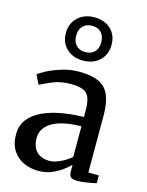

<svg xmlns="http://www.w3.org/2000/svg" viewBox="-130 -951 795 1041"><g transform="rotate(15 267.5 -430.0)"><path d="M188.5 11Q143.5 11 105.5 -6.5Q67.5 -24 44.2 -59.8Q21 -95.5 21 -149.5Q21 -200 48.5 -235Q76 -270 123 -291.8Q170 -313.5 229.2 -324Q288.5 -334.5 352.5 -335.5V-371Q352.5 -416 343 -442Q333.5 -468 309 -479Q284.5 -490 239 -490Q181 -490 137.2 -471.5Q93.5 -453 69.5 -440.5L44 -492Q54 -501.5 87.2 -519Q120.5 -536.5 167.2 -551.2Q214 -566 265.5 -566Q336 -566 377 -546Q418 -526 435.8 -482.5Q453.5 -439 453.5 -370V-51L512.5 -50.5V-6.5Q501.5 -4 483.2 -0.5Q465 3 445 5.8Q425 8.5 408 8.5Q381.5 8.5 370.8 0.5Q360 -7.5 360 -37V-69Q347.5 -56.5 323 -37.5Q298.5 -18.5 264.2 -3.8Q230 11 188.5 11ZM232 -57Q259 -57 292.8 -72.8Q326.5 -88.5 352.5 -111V-283Q278 -282.5 229.5 -266.5Q181 -250.5 157.5 -223.2Q134 -196 134 -161.5Q134 -124.5 146.8 -101.5Q159.5 -78.5 181.8 -67.8Q204 -57 232 -57ZM267.5 -629.5Q210.5 -629.5 175 -663.2Q139.5 -697 140 -751Q140 -805 176.2 -838.8Q212.5 -872.5 269.5 -872.5Q326 -872.5 361.2 -838.8Q396.5 -805 396 -751Q396 -697 360.2 -663.2Q324.5 -629.5 267.5 -629.5ZM268 -677Q300.5 -677 319.5 -696.5Q338.5 -716 338.5 -750Q338.5 -785 319.5 -805Q300.5 -825 268.5 -825Q236 -825 216.8 -805.2Q197.5 -785.5 197.5 -751Q197.5 -716.5 216.5 -696.8Q235.5 -677 268 -677Z"/></g></svg>

Font: Merriweather 20pt
Style: Regular
Weight: 400
Version: Version 2.100